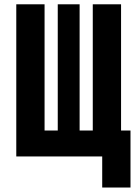

<svg xmlns="http://www.w3.org/2000/svg" viewBox="-20 -713 626 875"><path d="M54.2 0V-693.4H183.1V-118.2H243.2V-693.4H342.8V-118.2H402.8V-693.4H531.7V-118.2H574.7V141.6H445.8V0Z"/></svg>

Font: Cascadia Mono
Style: Bold
Weight: 700
Monospace: yes
Designer: Aaron Bell
Foundry: Saja Typeworks
Version: Version 2404.023; ttfautohint (v1.8.4)